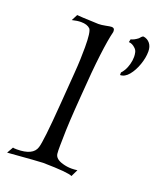

<svg xmlns="http://www.w3.org/2000/svg" viewBox="-130 -759 699 847"><g transform="rotate(20 219.5 -335.5)"><path d="M6 8 23 -22Q25 -20 41 -20Q117 -20 130 -63Q135 -78 141 -130Q147 -182 154 -276L165 -422Q168 -460 169 -490.5Q170 -521 170 -546Q170 -618 159 -631Q145 -645 116 -645Q98 -645 74 -639L89 -668Q98 -667 117.5 -666Q137 -665 167 -664Q172 -664 178 -663.5Q184 -663 190 -663Q197 -663 205.5 -664Q214 -665 224 -667Q233 -669 240 -670Q247 -671 250 -671Q264 -671 264 -657V-652Q254 -613 244.5 -536Q235 -459 227 -343L222 -275Q218 -217 216.5 -174Q215 -131 215 -102Q215 -89 215 -79.5Q215 -70 216 -63Q219 -39 255 -29Q275 -23 297 -23Q303 -23 310 -23.5Q317 -24 324 -25L308 8Q298 3 265.5 0Q233 -3 171 -4Q155 -4 6 8ZM357 -484V-496Q359 -498 363 -503Q367 -508 371 -515Q378 -527 383 -545Q388 -563 388 -580Q388 -591 385.5 -601.5Q383 -612 375 -619Q361 -633 344 -634L347 -648Q362 -651 380 -665L388 -674Q393 -679 397 -679Q416 -676 427.5 -661.5Q439 -647 439 -624Q439 -595 427.5 -562Q416 -529 397.5 -506.5Q379 -484 357 -484Z"/></g></svg>

Font: Luxurious Roman
Style: Regular
Weight: 400
Designer: Robert E. Leuschke
Foundry: Robert E. Leuschke
Version: Version 1.010; ttfautohint (v1.8.3)